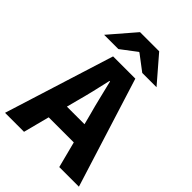

<svg xmlns="http://www.w3.org/2000/svg" viewBox="-251 -965 1076 1076"><g transform="rotate(45 287.0 -427.5)"><path d="M-6.5 0 198.1 -651.8H374.4L579 0H423.4L338 -330.1Q324.2 -379.3 311.1 -434.3Q298 -489.3 285.2 -540.5H281.2Q269.8 -488.8 256.7 -434.1Q243.6 -379.3 229.9 -330.1L144 0ZM128.5 -155.2V-269.7H442.1V-155.2ZM77 -701.8 208.8 -854.7H360.6L492.4 -701.8H379.3L286.7 -772H282.7L190.1 -701.8Z"/></g></svg>

Font: SourceSans3VF
Style: Regular
Weight: 200
Designer: Paul D. Hunt
Foundry: Adobe
Version: Version 3.052;hotconv 1.1.0;makeotfexe 2.6.0